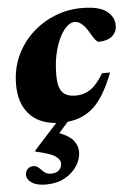

<svg xmlns="http://www.w3.org/2000/svg" viewBox="-52 -491 556 796"><g transform="rotate(-5 226.0 -93.0)"><path d="M107 265Q69 265 48.5 251.2Q28 237.5 28 217.5Q28 204.5 36.8 194.5Q45.5 184.5 61.5 184.5Q75 184.5 84 193.8Q93 203 103.8 212.5Q114.5 222 133.5 222Q154 222 165.5 210.8Q177 199.5 177 182.5Q177 167.5 157.5 153.2Q138 139 74.5 125L76 119.5L171.5 14.5Q97 8.5 58.2 -37.2Q19.5 -83 19.5 -157.5Q19.5 -223.5 44.2 -277.2Q69 -331 111.2 -370Q153.5 -409 206.8 -430Q260 -451 317.5 -451Q389.5 -451 421 -427Q452.5 -403 452.5 -367.5Q452.5 -338.5 431.8 -322Q411 -305.5 376.5 -305.5Q371 -305.5 364 -313.8Q357 -322 342 -347.5Q313.5 -396 284.5 -396Q261 -396 239 -367.8Q217 -339.5 203 -291.2Q189 -243 189 -182.5Q189 -133.5 206.2 -112.5Q223.5 -91.5 263 -91.5Q296 -91.5 323.2 -109.5Q350.5 -127.5 379 -174.5H412Q373.5 -74.5 327.8 -33.2Q282 8 219.5 13.5L180.5 57.5Q222 73.5 238.8 95Q255.5 116.5 255.5 141Q255.5 171.5 237.2 200Q219 228.5 185.8 246.8Q152.5 265 107 265Z"/></g></svg>

Font: Newsreader Text ExtraBold
Style: Italic
Weight: 800
Italic angle: -17°
Designer: Hugues Gentile
Foundry: Production Type
Version: Version 1.001